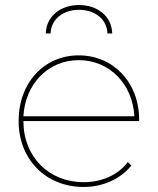

<svg xmlns="http://www.w3.org/2000/svg" viewBox="-20 -740 627 763"><path d="M73 -278C80 -406 171 -501 293 -501C415 -501 507 -406 514 -278ZM312 3C386 3 456 -26 502 -82L488 -96C447 -42 381 -16 312 -16C175 -16 73 -116 73 -259H533V-264C533 -414 429 -520 293 -520C156 -520 54 -412 54 -259C54 -106 163 3 312 3ZM181 -607C183 -665 232 -701 294 -701C356 -701 405 -665 407 -607H426C424 -677 366 -720 294 -720C222 -720 164 -677 162 -607Z"/></svg>

Font: Montserrat-Alt1 Thin
Style: Regular
Weight: 100
Designer: Differentunic
Foundry: Differentunic
Version: Version 7.222